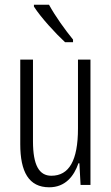

<svg xmlns="http://www.w3.org/2000/svg" viewBox="-20 -785 472 815"><path d="M188 -765H124V-757C154 -710 217 -642 256 -606H290V-617C256 -659 216 -714 188 -765ZM364 -532H311V-240C311 -103 273 -39 198 -39C146 -39 120 -84 120 -185V-532H66V-173C66 -56 102 10 189 10C257 10 294 -37 313 -92H317L322 0H364Z"/></svg>

Font: Noto Sans Khmer UI ExtraCondensed Light
Style: Regular
Weight: 300
Width: 2
Designer: Danh Hong and the Monotype Design Team
Foundry: Monotype Imaging Inc.
Version: Version 2.002